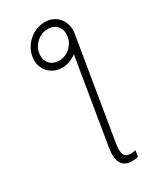

<svg xmlns="http://www.w3.org/2000/svg" viewBox="-237 -842 949 1128"><g transform="rotate(-30 238.0 -277.5)"><path d="M106.9 -618.3Q111.9 -648.8 127.1 -674.9Q142.4 -701 164.4 -720Q186.4 -739 214 -749.6Q241.5 -760.3 271.3 -760.3Q300.8 -760.3 324.6 -749.1Q348.4 -737.9 364.3 -718.6Q380.3 -699.2 387.4 -673.5Q394.5 -647.7 391 -618.3Q390.6 -616.1 390.3 -614Q389.9 -611.9 389.6 -610.1L278.1 64.3Q273.8 91.6 274.1 110.3Q274.5 128.9 280 140.4Q285.5 152 296.2 157.1Q306.8 162.3 322.8 162.3Q342 162.3 356.9 158L349.8 198.9Q334.2 204.5 308.6 204.5Q206.7 204.5 230.1 64.3L325.3 -510.7Q304 -494.7 278.6 -485.4Q253.2 -476.2 226.2 -476.2Q197.1 -476.2 173.1 -487.7Q149.1 -499.3 132.8 -518.8Q116.5 -538.4 109.4 -564.1Q102.3 -589.8 106.9 -618.3ZM168.7 -548.3Q181.5 -533.4 197.6 -527.3Q213.8 -521.3 233 -521.3Q253.9 -521.3 272.9 -528.8Q291.9 -536.2 306.8 -549.4Q321.7 -562.5 331.9 -580.4Q342 -598.4 345.2 -619Q352.3 -662.3 329.2 -689.3Q306.5 -716.3 265.3 -716.3Q244.7 -716.3 225.7 -708.8Q206.7 -701.3 191.6 -688.2Q176.5 -675.1 166 -657.3Q155.5 -639.6 152.3 -619Q145.2 -575.3 168.7 -548.3Z"/></g></svg>

Font: Inter P Extra Light
Style: Italic
Weight: 200
Italic angle: 9.39999°
Designer: Rasmus Andersson
Foundry: rsms
Version: Version 3.018;git-588b23468